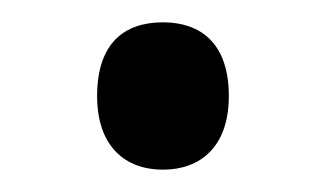

<svg xmlns="http://www.w3.org/2000/svg" viewBox="-20 -140 293 172"><path d="M67 -54C67 -9 92 12 126 12C159 12 185 -8 185 -54C185 -102 159 -120 126 -120C91 -120 67 -101 67 -54Z"/></svg>

Font: Noto Sans Arabic SemCond
Style: Regular
Weight: 400
Width: 4
Designer: Monotype Design Team, Nadine Chahine, Nizar Qandah and Khaled Hosny
Foundry: Monotype Imaging Inc.
Version: Version 2.012